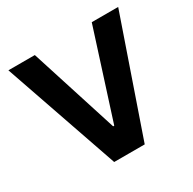

<svg xmlns="http://www.w3.org/2000/svg" viewBox="-156 -866 1030 1026"><g transform="rotate(-30 359.0 -353.5)"><path d="M355.4 -167.9H362.1L534.6 -707H697.6L453.2 0H264.8L20.3 -707H183.3Z"/></g></svg>

Font: Pretendard Std Variable
Style: Regular
Weight: 400
Designer: Base glyphs from Inter by Rasmus Andersson; Hangeul glyphs from Noto Sans CJK(Source Han Sans) by Jang Soo-young and Kan
Foundry: Kil Hyung-jin
Version: Version 1.309;Glyphs 3.2 (3225)